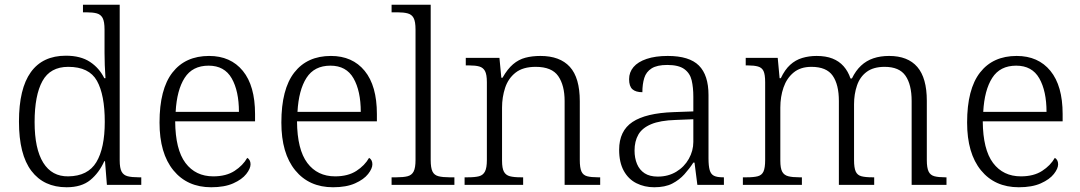

<svg xmlns="http://www.w3.org/2000/svg" viewBox="-20 -780 4555 810"><path d="M261 10Q165 10 112.5 -59Q60 -128 60 -267Q60 -406 110 -475.5Q160 -545 258 -545Q320 -545 359.5 -519Q399 -493 420 -450H425Q423 -477 422 -505.5Q421 -534 421 -557V-655Q421 -689 413 -704Q405 -719 388.5 -723.5Q372 -728 346 -728H330V-760H485V-103Q485 -71 493 -56Q501 -41 518.5 -36.5Q536 -32 565 -32H576V0H431L423 -100H420Q398 -51 361 -20.5Q324 10 261 10ZM268 -36Q351 -37 386.5 -96Q422 -155 422 -266Q422 -380 389 -439Q356 -498 268 -498Q192 -498 159 -438Q126 -378 126 -265Q126 -152 162.5 -93.5Q199 -35 268 -36Z M871 10Q770 10 711.5 -61.5Q653 -133 653 -263Q653 -404 707.5 -474Q762 -544 862 -544Q953 -544 1004.5 -481Q1056 -418 1056 -299V-268H719Q720 -149 762.5 -92.5Q805 -36 880 -36Q934 -36 969.5 -59Q1005 -82 1023 -114Q1029 -111 1033 -104Q1037 -97 1037 -87Q1037 -69 1019 -46Q1001 -23 964 -6.5Q927 10 871 10ZM988 -308Q988 -396 957.5 -449.5Q927 -503 860 -503Q792 -503 759 -451.5Q726 -400 721 -308Z M1385 10Q1284 10 1225.5 -61.5Q1167 -133 1167 -263Q1167 -404 1221.5 -474Q1276 -544 1376 -544Q1467 -544 1518.5 -481Q1570 -418 1570 -299V-268H1233Q1234 -149 1276.5 -92.5Q1319 -36 1394 -36Q1448 -36 1483.5 -59Q1519 -82 1537 -114Q1543 -111 1547 -104Q1551 -97 1551 -87Q1551 -69 1533 -46Q1515 -23 1478 -6.5Q1441 10 1385 10ZM1502 -308Q1502 -396 1471.5 -449.5Q1441 -503 1374 -503Q1306 -503 1273 -451.5Q1240 -400 1235 -308Z M1632 0V-32H1653Q1682 -32 1699.5 -36.5Q1717 -41 1725 -56.5Q1733 -72 1733 -105V-655Q1733 -689 1725 -704Q1717 -719 1700 -723.5Q1683 -728 1658 -728H1632V-760H1797V-105Q1797 -72 1804.5 -56.5Q1812 -41 1830 -36.5Q1848 -32 1876 -32H1897V0Z M1940 0V-32H1954Q1984 -32 2001 -36.5Q2018 -41 2026 -56.5Q2034 -72 2034 -105V-433Q2034 -466 2026 -480.5Q2018 -495 2002 -499.5Q1986 -504 1960 -504H1945V-536H2087L2095 -452H2100Q2121 -489 2144.5 -509Q2168 -529 2196.5 -536.5Q2225 -544 2260 -544Q2342 -544 2384 -498Q2426 -452 2426 -353V-105Q2426 -72 2433 -56.5Q2440 -41 2457 -36.5Q2474 -32 2502 -32H2512V0H2362V-354Q2362 -420 2335 -459Q2308 -498 2240 -498Q2186 -498 2155 -473.5Q2124 -449 2111 -409.5Q2098 -370 2098 -326V-102Q2098 -70 2106 -55.5Q2114 -41 2131 -36.5Q2148 -32 2177 -32H2187V0Z M2740 10Q2699 10 2665 -7Q2631 -24 2611.5 -59.5Q2592 -95 2592 -148Q2592 -228 2648.5 -265.5Q2705 -303 2822 -307L2905 -310V-372Q2905 -411 2898 -441Q2891 -471 2867 -488.5Q2843 -506 2795 -506Q2752 -506 2729 -491.5Q2706 -477 2698 -451Q2690 -425 2690 -391Q2662 -391 2648 -403.5Q2634 -416 2634 -446Q2634 -475 2652.5 -497Q2671 -519 2708 -531.5Q2745 -544 2797 -544Q2888 -544 2928.5 -503.5Q2969 -463 2969 -379V-112Q2969 -80 2974 -62.5Q2979 -45 2992 -38.5Q3005 -32 3030 -32H3034V0H2922L2910 -94H2905Q2889 -69 2867.5 -45Q2846 -21 2816 -5.5Q2786 10 2740 10ZM2755 -35Q2799 -35 2833 -55.5Q2867 -76 2886 -110Q2905 -144 2905 -181V-277L2831 -274Q2765 -272 2727 -256Q2689 -240 2673 -212Q2657 -184 2657 -145Q2657 -113 2667.5 -88Q2678 -63 2699.5 -49Q2721 -35 2755 -35Z M3114 0V-32H3131Q3160 -32 3177 -36.5Q3194 -41 3201 -56.5Q3208 -72 3208 -105V-433Q3208 -466 3201 -480.5Q3194 -495 3177.5 -499.5Q3161 -504 3136 -504H3126V-536H3261L3269 -450H3274Q3291 -486 3313.5 -506.5Q3336 -527 3364.5 -535.5Q3393 -544 3425 -544Q3464 -544 3492 -533Q3520 -522 3539 -500.5Q3558 -479 3568 -449H3574Q3590 -482 3612.5 -503Q3635 -524 3664.5 -534Q3694 -544 3731 -544Q3810 -544 3850 -497.5Q3890 -451 3890 -355V-105Q3890 -72 3897.5 -56.5Q3905 -41 3922 -36.5Q3939 -32 3967 -32H3973V0H3826V-354Q3826 -423 3800 -460.5Q3774 -498 3712 -498Q3665 -498 3636.5 -477Q3608 -456 3595.5 -419.5Q3583 -383 3583 -340V-105Q3583 -72 3590 -56.5Q3597 -41 3614 -36.5Q3631 -32 3660 -32H3668V0H3519V-354Q3519 -423 3493 -460.5Q3467 -498 3403 -498Q3357 -498 3328 -474Q3299 -450 3285.5 -411Q3272 -372 3272 -326V-102Q3272 -70 3280 -55.5Q3288 -41 3305.5 -36.5Q3323 -32 3352 -32H3363V0Z M4278 10Q4177 10 4118.5 -61.5Q4060 -133 4060 -263Q4060 -404 4114.5 -474Q4169 -544 4269 -544Q4360 -544 4411.5 -481Q4463 -418 4463 -299V-268H4126Q4127 -149 4169.5 -92.5Q4212 -36 4287 -36Q4341 -36 4376.5 -59Q4412 -82 4430 -114Q4436 -111 4440 -104Q4444 -97 4444 -87Q4444 -69 4426 -46Q4408 -23 4371 -6.5Q4334 10 4278 10ZM4395 -308Q4395 -396 4364.5 -449.5Q4334 -503 4267 -503Q4199 -503 4166 -451.5Q4133 -400 4128 -308Z"/></svg>

Font: Noto Serif Kannada Light
Style: Regular
Weight: 300
Version: Version 2.003